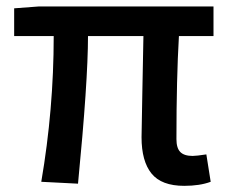

<svg xmlns="http://www.w3.org/2000/svg" viewBox="-20 -570 716 602"><path d="M557.6 12.7Q486.3 12.7 455.1 -25.9Q423.8 -64.5 423.8 -139.6Q423.8 -162.1 426.3 -279.8Q428.7 -397.5 429.7 -457H255.9Q255.9 -315.4 224.6 5.9L109.4 0Q148.4 -227.5 148.4 -457H24.4V-543.9L102.5 -549.8H649.4V-457H541Q533.2 -324.2 533.2 -133.8Q533.2 -105.5 545.4 -93.3Q557.6 -81.1 584 -81.1Q595.7 -81.1 627 -85.9L640.6 0Q606.4 12.7 557.6 12.7Z"/></svg>

Font: Gen Shin Gothic Medium
Style: Regular
Weight: 500
Designer: [Source Han Sans]
Ryoko NISHIZUKA  (kana & ideographs); Paul D. Hunt (Latin, Greek & Cyrillic); Wenlong ZHANG  (bopomofo
Version: Version 1.002.20150607